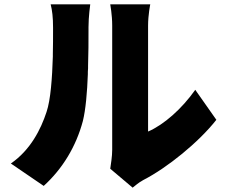

<svg xmlns="http://www.w3.org/2000/svg" viewBox="-20 -795 1040 883"><path d="M361 -238C374 -290 381 -371 384 -454V-465C384 -470 385 -476 385 -481V-492C387 -549 387 -606 387 -652V-670C387 -718 395 -775 395 -775H213C220 -748 224 -715 224 -668V-658C224 -623 224 -585 223 -546V-535C220 -437 213 -336 194 -280C168 -201 121 -106 30 -43L181 60C268 -19 330 -122 361 -238ZM639 33C750 -24 894 -141 975 -244L878 -382C816 -294 733 -221 661 -190V-677C661 -726 671 -775 671 -775H487C487 -775 496 -727 496 -678V-106C496 -75 490 -40 487 -19L590 68C601 60 615 46 639 33Z"/></svg>

Font: Glow Sans SC Normal Heavy
Style: Regular
Weight: 900
Designer: Ryoko NISHIZUKA (kana, bopomofo & ideographs); Paul D. Hunt (Latin, Greek & Cyrillic); Sandoll Communications, Soo-young
Version: Version 0.93